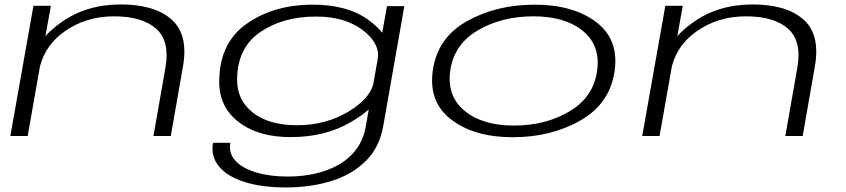

<svg xmlns="http://www.w3.org/2000/svg" viewBox="-20 -612 3806 864"><path d="M26.5 0 130.5 -586H209L184.5 -449.5Q212.5 -480.5 253.5 -510Q366.5 -592 524 -592Q675 -592 751.8 -524.5Q828.5 -457 803.5 -313.5L748.5 0H670.5L724.5 -307.5Q745.5 -427 682.8 -482.8Q620 -538.5 493.5 -538.5Q366.5 -538.5 270.5 -470.5Q185 -410 160 -314L104.5 0Z M1267.5 231.5Q1157.5 231.5 1080 206.8Q1002.5 182 965.2 136.8Q928 91.5 938.5 30.5H1016.5Q1008 77.5 1039.5 111.5Q1071 145.5 1132.8 164Q1194.5 182.5 1276 182.5Q1337 182.5 1395 170Q1453 157.5 1501.2 130.8Q1549.5 104 1582.2 61.2Q1615 18.5 1626 -42.5L1639.5 -119.5Q1609.5 -92.5 1559.5 -63Q1444.5 5 1287.5 5Q1143 5 1054.8 -62.2Q966.5 -129.5 966.5 -243.5Q966.5 -418 1089.2 -504.5Q1212 -591 1387.5 -591Q1543.5 -591 1637 -523Q1679 -492 1700 -464.5L1721.5 -584.5H1799.5L1704.5 -44.5Q1687.5 52 1625.5 113Q1563.5 174 1470.5 202.8Q1377.5 231.5 1267.5 231.5ZM1681.5 -357Q1684.5 -422 1612 -476.5Q1532 -537.5 1402 -537.5Q1252.5 -537.5 1150.2 -467Q1048 -396.5 1047 -255Q1046 -161 1118.5 -104.8Q1191 -48.5 1316 -48.5Q1446 -48.5 1547.5 -109.5Q1641 -165.5 1659.5 -232Z M2287.5 5.5Q2115 5.5 2011.2 -73.5Q1907.5 -152.5 1927.5 -294Q1948 -441.5 2080.5 -516.2Q2213 -591 2386 -591Q2558.5 -591 2662 -513.2Q2765.5 -435.5 2746 -294Q2725.5 -146.5 2593 -70.5Q2460.5 5.5 2287.5 5.5ZM2293.5 -47Q2435.5 -47 2543.2 -111.2Q2651 -175.5 2667 -293.5Q2683 -407.5 2602.8 -473Q2522.5 -538.5 2380 -538.5Q2237.5 -538.5 2130 -475.2Q2022.5 -412 2006 -293.5Q1990.5 -179.5 2070.8 -113.2Q2151 -47 2293.5 -47Z M2870 0 2974 -586H3052.5L3028 -449.5Q3056 -480.5 3097 -510Q3210 -592 3367.5 -592Q3518.5 -592 3595.2 -524.5Q3672 -457 3647 -313.5L3592 0H3514L3568 -307.5Q3589 -427 3526.2 -482.8Q3463.5 -538.5 3337 -538.5Q3210 -538.5 3114 -470.5Q3028.5 -410 3003.5 -314L2948 0Z"/></svg>

Font: Anybody UltraExpanded Light
Style: Italic
Weight: 300
Width: 9
Italic angle: -10°
Designer: Tyler Finck
Foundry: Etcetera Type Company
Version: Version 1.010; ttfautohint (v1.8.3) -l 8 -r 50 -G 200 -x 14 